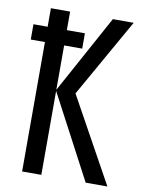

<svg xmlns="http://www.w3.org/2000/svg" viewBox="-82 -770 610 827"><g transform="rotate(10 223.0 -357.0)"><path d="M157 -367 351 0H446L241 -371L435 -714H344L157 -372V-566H236V-633H157V-714H73V-633H11V-566H73V0H157Z"/></g></svg>

Font: Noto Sans UI Condensed
Style: Regular
Weight: 400
Width: 3
Designer: Monotype Design Team
Foundry: Monotype Imaging Inc.
Version: Version 1.901